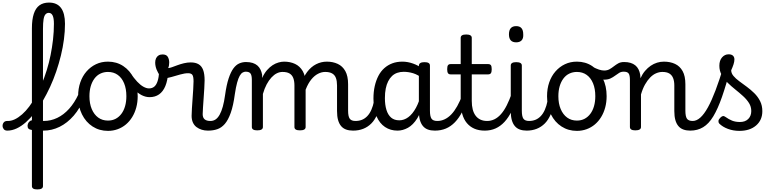

<svg xmlns="http://www.w3.org/2000/svg" viewBox="-125 -998 6017 1492"><path d="M165 474Q143 474 133 467.5Q123 461 123 448V-778Q123 -846 137.5 -890.5Q152 -935 181.5 -956.5Q211 -978 256 -978Q318 -978 349 -936.5Q380 -895 380 -813Q380 -755 372 -693Q364 -631 348.5 -567.5Q333 -504 312 -442.5Q291 -381 264.5 -323.5Q238 -266 208 -214.5Q178 -163 144.5 -121Q111 -79 76 -48Q41 -17 4.5 0Q-32 17 -68 17Q-87 17 -96 5.5Q-105 -6 -105 -20.5Q-105 -35 -96 -46.5Q-87 -58 -68 -58Q-39 -57 -10.5 -70.5Q18 -84 47 -109.5Q76 -135 102.5 -170.5Q129 -206 153.5 -250.5Q178 -295 199.5 -346Q221 -397 238.5 -453.5Q256 -510 268 -569.5Q280 -629 287 -690.5Q294 -752 294 -813Q294 -857 284 -877.5Q274 -898 254 -898Q239 -898 228.5 -886.5Q218 -875 213.5 -847.5Q209 -820 209 -773V448Q209 461 198 467.5Q187 474 165 474ZM213 17Q175 17 147.5 15Q120 13 107 8Q94 4 90.5 -9Q87 -22 92 -36Q97 -50 109 -58Q121 -66 137 -62Q145 -60 164.5 -59Q184 -58 215 -58Q234 -58 243 -46.5Q252 -35 251.5 -20.5Q251 -6 241.5 5.5Q232 17 213 17Z M213 17Q204 17 199.5 5.5Q195 -6 195 -20.5Q195 -35 200 -46.5Q205 -58 215 -58Q270 -58 320 -82Q370 -106 412 -152.5Q454 -199 485 -266Q490 -276 502.5 -273Q515 -270 525 -260.5Q535 -251 531 -241Q498 -157 448 -99.5Q398 -42 338 -12.5Q278 17 213 17Z M714 19Q647 19 594.5 -15Q542 -49 512 -109.5Q482 -170 482 -250Q482 -309 499 -358Q516 -407 547.5 -443Q579 -479 621 -499Q663 -519 714 -519Q781 -519 833 -484.5Q885 -450 915 -389.5Q945 -329 945 -251Q945 -204 934 -163Q923 -122 902.5 -88.5Q882 -55 853.5 -31Q825 -7 789.5 6Q754 19 714 19ZM714 -61Q747 -61 773 -74.5Q799 -88 818 -113Q837 -138 847 -173Q857 -208 857 -251Q857 -308 839.5 -350.5Q822 -393 790 -416Q758 -439 714 -439Q682 -439 655 -426Q628 -413 609 -387.5Q590 -362 580 -327.5Q570 -293 570 -250Q570 -193 588 -150.5Q606 -108 638 -84.5Q670 -61 714 -61Z M1037 -243Q1007 -243 976 -258.5Q945 -274 913.5 -308.5Q882 -343 847 -401Q838 -415 845 -427.5Q852 -440 865.5 -442.5Q879 -445 889 -430Q916 -390 941 -363.5Q966 -337 989.5 -324Q1013 -311 1033 -311Q1057 -311 1073.5 -324.5Q1090 -338 1099.5 -367Q1109 -396 1112 -441Q1113 -456 1124 -464.5Q1135 -473 1149 -473Q1163 -473 1173 -464.5Q1183 -456 1182 -438Q1178 -373 1160 -329.5Q1142 -286 1111 -264.5Q1080 -243 1037 -243Z M1490 17Q1465 17 1442.5 10Q1420 3 1402 -10.5Q1384 -24 1374 -46Q1364 -68 1364 -98Q1364 -123 1366.5 -157.5Q1369 -192 1371.5 -230.5Q1374 -269 1376.5 -304.5Q1379 -340 1379 -366Q1379 -403 1370 -416Q1361 -429 1337 -429Q1310 -429 1275 -419Q1240 -409 1207 -399.5Q1174 -390 1154 -390Q1136 -390 1119.5 -409.5Q1103 -429 1092 -457Q1081 -485 1081 -512Q1081 -530 1087.5 -544.5Q1094 -559 1107 -567Q1120 -575 1138 -575Q1168 -575 1179 -556Q1190 -537 1190 -512Q1190 -501 1188 -489.5Q1186 -478 1182 -469Q1192 -469 1210.5 -475.5Q1229 -482 1253 -491Q1277 -500 1304 -506.5Q1331 -513 1357 -513Q1394 -513 1418 -499Q1442 -485 1453.5 -454.5Q1465 -424 1465 -373Q1465 -348 1462.5 -311.5Q1460 -275 1457.5 -236Q1455 -197 1452.5 -163.5Q1450 -130 1450 -111Q1450 -84 1465 -71Q1480 -58 1509 -58Q1523 -58 1530 -46.5Q1537 -35 1535.5 -20.5Q1534 -6 1523 5.5Q1512 17 1490 17Z M1493 17Q1484 17 1479.5 5.5Q1475 -6 1477 -20.5Q1479 -35 1487 -46.5Q1495 -58 1510 -58Q1533 -58 1550.5 -70Q1568 -82 1582 -107Q1596 -132 1606.5 -170Q1617 -208 1624 -259Q1635 -338 1651.5 -388Q1668 -438 1688.5 -466Q1709 -494 1734 -505Q1759 -516 1787 -516Q1797 -516 1801.5 -504.5Q1806 -493 1805 -478.5Q1804 -464 1798.5 -452.5Q1793 -441 1784 -441Q1772 -441 1760 -434Q1748 -427 1737.5 -408.5Q1727 -390 1717.5 -355.5Q1708 -321 1700 -267Q1688 -177 1668 -121Q1648 -65 1622 -35Q1596 -5 1563.5 6Q1531 17 1493 17Z M1874 15Q1853 15 1842.5 8.5Q1832 2 1832 -11V-377Q1832 -413 1821.5 -427Q1811 -441 1784 -441Q1768 -441 1760 -452.5Q1752 -464 1752 -478.5Q1752 -493 1760.5 -504.5Q1769 -516 1786 -516Q1816 -516 1838 -509Q1860 -502 1875 -489Q1890 -476 1899 -457.5Q1908 -439 1912 -417V-392Q1929 -429 1950 -453Q1971 -477 1993.5 -491.5Q2016 -506 2039.5 -512.5Q2063 -519 2083 -519Q2130 -519 2167.5 -501.5Q2205 -484 2227.5 -445.5Q2250 -407 2250 -343V-11Q2250 2 2239 8.5Q2228 15 2206 15Q2184 15 2173.5 8.5Q2163 2 2163 -11V-334Q2163 -368 2154 -391.5Q2145 -415 2125 -427Q2105 -439 2070 -439Q2048 -439 2026.5 -428.5Q2005 -418 1984.5 -396Q1964 -374 1947 -342Q1930 -310 1918 -268V-11Q1918 2 1907 8.5Q1896 15 1874 15ZM2618 17Q2588 17 2564.5 8.5Q2541 0 2525.5 -18.5Q2510 -37 2502 -65.5Q2494 -94 2494 -135V-334Q2494 -368 2485.5 -391.5Q2477 -415 2456.5 -427Q2436 -439 2402 -439Q2374 -439 2346 -424.5Q2318 -410 2294 -380.5Q2270 -351 2252 -306Q2234 -261 2224 -201H2197Q2197 -279 2214 -338.5Q2231 -398 2261.5 -438.5Q2292 -479 2331.5 -499Q2371 -519 2415 -519Q2462 -519 2499.5 -501.5Q2537 -484 2558.5 -445.5Q2580 -407 2580 -343V-138Q2580 -94 2592.5 -76Q2605 -58 2637 -58Q2651 -58 2658 -46.5Q2665 -35 2663 -20.5Q2661 -6 2650 5.5Q2639 17 2618 17Z M2619 17Q2605 17 2598.5 5.5Q2592 -6 2593.5 -20.5Q2595 -35 2606 -46.5Q2617 -58 2638 -58Q2665 -58 2687.5 -67Q2710 -76 2728.5 -95Q2747 -114 2760.5 -144Q2774 -174 2782 -215Q2785 -230 2798 -233.5Q2811 -237 2823 -232Q2835 -227 2833 -212Q2825 -153 2806.5 -109.5Q2788 -66 2760.5 -38.5Q2733 -11 2697.5 3Q2662 17 2619 17Z M2964 17Q2909 17 2867 -11Q2825 -39 2801 -94Q2777 -149 2777 -232Q2777 -284 2787 -328.5Q2797 -373 2815.5 -408.5Q2834 -444 2861.5 -468.5Q2889 -493 2924 -506Q2959 -519 3002 -519Q3043 -519 3085 -504Q3127 -489 3162 -462V-386Q3122 -418 3085 -429Q3048 -440 3012 -440Q2985 -440 2962 -432Q2939 -424 2921.5 -407.5Q2904 -391 2891.5 -366.5Q2879 -342 2872.5 -309.5Q2866 -277 2866 -235Q2866 -183 2878 -144Q2890 -105 2914.5 -84Q2939 -63 2978 -63Q3015 -63 3048 -87.5Q3081 -112 3107.5 -160.5Q3134 -209 3151 -282L3168 -217Q3150 -130 3117.5 -78.5Q3085 -27 3045 -5Q3005 17 2964 17ZM3254 17Q3223 17 3200 8.5Q3177 0 3161.5 -18.5Q3146 -37 3138 -65.5Q3130 -94 3130 -135V-487Q3130 -501 3141 -508Q3152 -515 3173 -515Q3195 -515 3205.5 -508.5Q3216 -502 3216 -488V-138Q3216 -94 3228 -76Q3240 -58 3273 -58Q3283 -58 3288 -46.5Q3293 -35 3291.5 -20.5Q3290 -6 3281 5.5Q3272 17 3254 17Z M3254 17Q3240 17 3233.5 5.5Q3227 -6 3228.5 -20.5Q3230 -35 3241 -46.5Q3252 -58 3273 -58Q3303 -58 3330.5 -71Q3358 -84 3382 -109Q3406 -134 3428 -173Q3450 -212 3469 -264Q3474 -279 3486.5 -278Q3499 -277 3508 -268Q3517 -259 3514 -248Q3493 -180 3467.5 -130.5Q3442 -81 3410 -48Q3378 -15 3339.5 1Q3301 17 3254 17Z M3642 17Q3596 17 3561.5 2Q3527 -13 3503 -41.5Q3479 -70 3467 -112.5Q3455 -155 3455 -211V-420H3377Q3363 -420 3356.5 -429Q3350 -438 3350 -460Q3350 -483 3356.5 -491.5Q3363 -500 3377 -500H3455V-704Q3455 -717 3465.5 -723.5Q3476 -730 3498 -730Q3519 -730 3530 -723.5Q3541 -717 3541 -704V-500H3668Q3683 -500 3689.5 -491.5Q3696 -483 3696 -460Q3696 -438 3689.5 -429Q3683 -420 3668 -420H3541V-214Q3541 -176 3548.5 -147.5Q3556 -119 3571 -99Q3586 -79 3608.5 -68.5Q3631 -58 3660 -58Q3674 -58 3681 -46.5Q3688 -35 3686.5 -20.5Q3685 -6 3674 5.5Q3663 17 3642 17Z M3642 17Q3628 17 3621.5 5.5Q3615 -6 3616.5 -20.5Q3618 -35 3629 -46.5Q3640 -58 3661 -58Q3690 -58 3717 -71Q3744 -84 3768 -111Q3792 -138 3813 -179.5Q3834 -221 3853 -276Q3858 -291 3870 -290.5Q3882 -290 3891.5 -280.5Q3901 -271 3898 -259Q3878 -189 3852.5 -137Q3827 -85 3795.5 -51Q3764 -17 3726 0Q3688 17 3642 17Z M3968 17Q3938 17 3914.5 8.5Q3891 0 3875.5 -18.5Q3860 -37 3852 -65.5Q3844 -94 3844 -135V-489Q3844 -502 3854.5 -508.5Q3865 -515 3886 -515Q3908 -515 3919 -508.5Q3930 -502 3930 -489V-138Q3930 -94 3942 -76Q3954 -58 3987 -58Q4001 -58 4008 -46.5Q4015 -35 4013.5 -20.5Q4012 -6 4001 5.5Q3990 17 3968 17ZM3886 -669Q3858 -669 3844 -684.5Q3830 -700 3830 -731Q3830 -763 3844 -779Q3858 -795 3886 -795Q3914 -795 3927.5 -779Q3941 -763 3941 -731Q3943 -700 3928.5 -684.5Q3914 -669 3886 -669Z M3967 17Q3953 17 3946.5 5.5Q3940 -6 3941.5 -20.5Q3943 -35 3954 -46.5Q3965 -58 3986 -58Q4013 -58 4035.5 -67Q4058 -76 4076.5 -95Q4095 -114 4108.5 -144Q4122 -174 4130 -215Q4133 -230 4146 -233.5Q4159 -237 4171 -232Q4183 -227 4181 -212Q4173 -153 4154.5 -109.5Q4136 -66 4108.5 -38.5Q4081 -11 4045.5 3Q4010 17 3967 17Z M4358 19Q4291 19 4238.5 -15Q4186 -49 4156 -109.5Q4126 -170 4126 -250Q4126 -309 4143 -358Q4160 -407 4191.5 -443Q4223 -479 4265 -499Q4307 -519 4358 -519Q4425 -519 4477 -484.5Q4529 -450 4559 -389.5Q4589 -329 4589 -251Q4589 -204 4578 -163Q4567 -122 4546.5 -88.5Q4526 -55 4497.5 -31Q4469 -7 4433.5 6Q4398 19 4358 19ZM4358 -61Q4391 -61 4417 -74.5Q4443 -88 4462 -113Q4481 -138 4491 -173Q4501 -208 4501 -251Q4501 -308 4483.5 -350.5Q4466 -393 4434 -416Q4402 -439 4358 -439Q4326 -439 4299 -426Q4272 -413 4253 -387.5Q4234 -362 4224 -327.5Q4214 -293 4214 -250Q4214 -193 4232 -150.5Q4250 -108 4282 -84.5Q4314 -61 4358 -61Z M4570 -379Q4557 -379 4539.5 -384Q4522 -389 4503 -398Q4484 -407 4465 -418Q4450 -427 4447 -439.5Q4444 -452 4448 -463.5Q4452 -475 4460.5 -480.5Q4469 -486 4476 -481Q4508 -464 4530 -457Q4552 -450 4569 -450Q4594 -450 4611.5 -460Q4629 -470 4645.5 -483Q4662 -496 4680 -506Q4698 -516 4725 -516Q4737 -516 4743 -504.5Q4749 -493 4749 -478.5Q4749 -464 4742.5 -452.5Q4736 -441 4722 -441Q4702 -441 4687 -432Q4672 -423 4655.5 -410.5Q4639 -398 4619 -388.5Q4599 -379 4570 -379Z M5239 17Q5209 17 5185.5 8.5Q5162 0 5146.5 -18.5Q5131 -37 5123 -65.5Q5115 -94 5115 -135V-334Q5115 -368 5105.5 -391.5Q5096 -415 5076 -427Q5056 -439 5022 -439Q4998 -439 4973.5 -428.5Q4949 -418 4927.5 -396Q4906 -374 4887.5 -341.5Q4869 -309 4856 -264V-11Q4856 2 4845 8.5Q4834 15 4812 15Q4791 15 4780.5 8.5Q4770 2 4770 -11V-377Q4770 -413 4760 -427Q4750 -441 4722 -441Q4709 -441 4702.5 -452.5Q4696 -464 4696 -478.5Q4696 -493 4703 -504.5Q4710 -516 4725 -516Q4753 -516 4774.5 -509.5Q4796 -503 4811.5 -490.5Q4827 -478 4836.5 -459.5Q4846 -441 4850 -417L4852 -390Q4867 -423 4887.5 -447Q4908 -471 4931.5 -487Q4955 -503 4981 -511Q5007 -519 5034 -519Q5083 -519 5120.5 -501.5Q5158 -484 5179.5 -445.5Q5201 -407 5201 -343V-138Q5201 -94 5213 -76Q5225 -58 5258 -58Q5272 -58 5279 -46.5Q5286 -35 5284.5 -20.5Q5283 -6 5272 5.5Q5261 17 5239 17Z M5239 17Q5220 17 5213.5 5.5Q5207 -6 5211 -20.5Q5215 -35 5227 -46.5Q5239 -58 5258 -58Q5288 -58 5317.5 -84.5Q5347 -111 5376 -163.5Q5405 -216 5435.5 -296.5Q5466 -377 5499 -486Q5504 -501 5518.5 -502Q5533 -503 5545 -495Q5557 -487 5553 -471Q5518 -338 5485.5 -245Q5453 -152 5418 -94Q5383 -36 5339 -9.5Q5295 17 5239 17Z M5621 19Q5573 19 5531.5 3.5Q5490 -12 5464 -38Q5457 -46 5458 -58Q5459 -70 5472 -83Q5483 -94 5492 -96Q5501 -98 5513 -89Q5538 -71 5564 -60.5Q5590 -50 5625 -50Q5666 -50 5689.5 -73.5Q5713 -97 5713 -135Q5713 -169 5695.5 -197Q5678 -225 5649.5 -251Q5621 -277 5589 -302.5Q5557 -328 5529 -355.5Q5501 -383 5483 -415.5Q5465 -448 5465 -487Q5465 -528 5486 -552Q5507 -576 5537 -576Q5559 -576 5570.5 -565.5Q5582 -555 5582 -536Q5582 -519 5575 -497.5Q5568 -476 5557 -452Q5557 -429 5574.5 -408Q5592 -387 5620 -366.5Q5648 -346 5678.5 -323.5Q5709 -301 5736.5 -274Q5764 -247 5781.5 -212.5Q5799 -178 5799 -134Q5799 -65 5750.5 -23Q5702 19 5621 19Z"/></svg>

Font: Playwrite IT Trad
Style: Regular
Weight: 400
Designer: Veronika Burian, José Scaglione
Foundry: TypeTogether
Version: Version 1.002